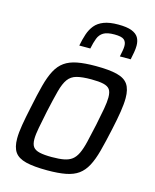

<svg xmlns="http://www.w3.org/2000/svg" viewBox="-112 -807 717 891"><g transform="rotate(15 247.0 -361.5)"><path d="M201 8Q136 8 98 -1.5Q60 -11 44 -34Q28 -57 28 -99Q28 -127 34.5 -165.5Q41 -204 52 -255Q65 -319 77 -364.5Q89 -410 105 -440Q121 -470 145 -487Q169 -504 205 -511Q241 -518 294 -518Q359 -518 396.5 -508.5Q434 -499 450 -475.5Q466 -452 466 -410Q466 -382 460 -343.5Q454 -305 443 -255Q429 -190 417 -145Q405 -100 389 -70Q373 -40 349.5 -23Q326 -6 290 1Q254 8 201 8ZM205 -57Q241 -57 264 -61.5Q287 -66 302 -77.5Q317 -89 327.5 -111Q338 -133 346.5 -168.5Q355 -204 366 -255Q376 -303 382 -336.5Q388 -370 388 -392Q388 -418 379 -430.5Q370 -443 348.5 -448Q327 -453 290 -453Q246 -453 220 -446Q194 -439 179 -418.5Q164 -398 153.5 -358.5Q143 -319 129 -255Q119 -206 112.5 -172.5Q106 -139 106 -117Q106 -92 115.5 -79.5Q125 -67 147 -62Q169 -57 205 -57ZM195 -590Q201 -621 209.5 -646.5Q218 -672 233.5 -691Q249 -710 276 -720.5Q303 -731 345 -731Q387 -731 410 -722Q433 -713 442.5 -697Q452 -681 452 -658Q452 -643 449 -626Q446 -609 442 -590H390Q393 -605 395.5 -618Q398 -631 398 -642Q398 -662 386 -672Q374 -682 340 -682Q305 -682 287.5 -671.5Q270 -661 262 -640.5Q254 -620 248 -590Z"/></g></svg>

Font: Saira SemiCondensed
Style: Italic
Weight: 400
Width: 4
Italic angle: -12°
Designer: Hector Gatti with collaboration of the Omnibus-Type team
Foundry: Omnibus-Type
Version: Version 1.101